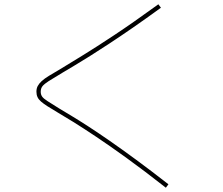

<svg xmlns="http://www.w3.org/2000/svg" viewBox="-20 -798 1040 896"><path d="M754 78Q652 -2 571 -60.5Q490 -119 428.5 -160Q367 -201 322 -229Q277 -257 246 -275Q219 -291 201 -302.5Q183 -314 171.5 -324Q160 -334 155 -345Q150 -356 150 -370Q150 -385 156 -396.5Q162 -408 174.5 -419.5Q187 -431 209 -444.5Q231 -458 262 -476Q303 -501 365 -539Q427 -577 514.5 -635Q602 -693 719 -778L731 -762Q661 -711 601 -669.5Q541 -628 491.5 -595.5Q442 -563 401.5 -537.5Q361 -512 329 -493Q297 -474 272 -459Q230 -434 208 -420Q186 -406 178 -395.5Q170 -385 170 -370Q170 -357 176.5 -347.5Q183 -338 202 -326Q221 -314 256 -292Q281 -277 315 -256.5Q349 -236 393 -207.5Q437 -179 492.5 -140.5Q548 -102 616 -52Q684 -2 766 62Z"/></svg>

Font: M PLUS 1 Thin
Style: Regular
Weight: 100
Designer: Coji Morishita
Foundry: UNDERFOREST DESIGN
Version: Version 1.001